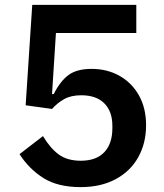

<svg xmlns="http://www.w3.org/2000/svg" viewBox="-20 -753 670 786"><path d="M538 -733V-618H209L193 -368H200Q226 -420 260 -445.5Q294 -471 355 -471Q418 -471 468.5 -443Q519 -415 548.5 -363Q578 -311 578 -240Q578 -167 546 -109.5Q514 -52 453.5 -19.5Q393 13 310 13Q217 13 158 -24Q99 -61 60 -122L156 -196Q185 -147 220 -121Q255 -95 311 -95Q374 -95 407 -130Q440 -165 440 -228V-238Q440 -297 407 -330Q374 -363 313 -363Q271 -363 243 -347.5Q215 -332 193 -307L85 -322L112 -733Z"/></svg>

Font: IBM Plex Sans JP SemiBold
Style: Regular
Weight: 600
Designer: Mike Abbink; Paul van der Laan; Pieter van Rosmalen; Wujin Sim; Yejin Wi; Jinhee Kim; Boomi Park; Yona Kim; Kichan Ma
Foundry: Sandoll Inc.
Version: Version 1.001